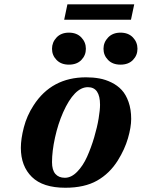

<svg xmlns="http://www.w3.org/2000/svg" viewBox="-20 -862 660 894"><path d="M278.8 -770 293.9 -841.8H605L589.8 -770ZM222.2 -106.9Q222.2 -70.3 237.8 -52.2Q253.4 -34.2 282.2 -34.2Q312 -34.2 339.4 -62.3Q366.7 -90.3 385.5 -132.3Q404.3 -174.3 418.5 -222.2Q432.6 -270 439.2 -310.1Q445.8 -350.1 445.8 -374Q445.8 -456.1 389.2 -456.1Q326.2 -456.1 273.9 -338.9Q250 -284.7 236.1 -221.2Q222.2 -157.7 222.2 -106.9ZM77.1 -173.8Q77.1 -215.3 91.1 -269.3Q105 -323.2 136.2 -371.1Q220.2 -502 380.9 -502Q413.6 -502 442.4 -496.8Q471.2 -491.7 499 -478Q526.9 -464.4 546.6 -443.1Q566.4 -421.9 578.6 -387.2Q590.8 -352.5 590.8 -308.1Q590.8 -269.5 575.7 -217.8Q560.5 -166 528.8 -115.2Q490.7 -54.2 432.1 -21Q373.5 12.2 284.2 12.2Q179.7 12.2 128.4 -38.1Q77.1 -88.4 77.1 -173.8ZM300.8 -710Q337.4 -710 358.6 -687.7Q379.9 -665.5 379.9 -634.8Q379.9 -604.5 358.9 -582.8Q337.9 -561 300.8 -561Q264.6 -561 243.4 -582.8Q222.2 -604.5 222.2 -634.8Q222.2 -665 243.4 -687.5Q264.6 -710 300.8 -710ZM541 -710Q577.6 -710 598.9 -687.7Q620.1 -665.5 620.1 -634.8Q620.1 -604.5 599.1 -582.8Q578.1 -561 541 -561Q504.4 -561 483.2 -582.8Q461.9 -604.5 461.9 -634.8Q461.9 -665 483.4 -687.5Q504.9 -710 541 -710Z"/></svg>

Font: Linguistics Pro
Style: Bold Italic
Weight: 700
Italic angle: -12°
Designer: Stefan Peev, Context Ltd
Foundry: Stefan Peev, Context Ltd
Version: Version 001.000